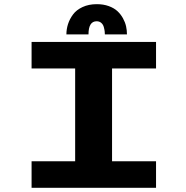

<svg xmlns="http://www.w3.org/2000/svg" viewBox="-20 -901 890 921"><path d="M298.5 -736Q298.5 -761 306.2 -785.2Q314 -809.5 330.2 -831.5Q346.5 -853.5 376 -867.2Q405.5 -881 444.5 -881Q476 -881 501.5 -871.8Q527 -862.5 543 -847.8Q559 -833 569.8 -813.5Q580.5 -794 584.8 -774.8Q589 -755.5 589 -736H483Q483 -743 482.2 -750.2Q481.5 -757.5 478.2 -770.2Q475 -783 466 -791Q457 -799 443.5 -799Q404.5 -799 404.5 -736ZM728.5 -572.5H517.5V-127.5H728.5V0H131.5V-127.5H340.5V-572.5H131.5V-700H728.5Z"/></svg>

Font: League Mono Wide
Style: Bold
Weight: 700
Width: 8
Designer: Tyler Finck
Foundry: The League of Moveable Type / Tyler Finck
Version: Version 2.210